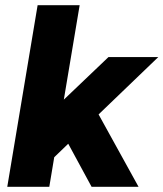

<svg xmlns="http://www.w3.org/2000/svg" viewBox="-20 -720 630 740"><path d="M125 -700H287L226 -336L398 -500H590L360 -279L514 0H333L243 -166L189 -114L170 0H8Z"/></svg>

Font: Oak Sans ExtraBold
Style: Italic
Weight: 800
Italic angle: -9.49998°
Foundry: Erik Kennedy, Walven
Version: Version 1.000